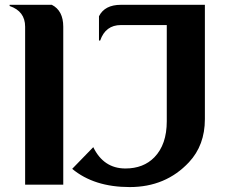

<svg xmlns="http://www.w3.org/2000/svg" viewBox="-20 -757 943 787"><path d="M511.7 9.8Q365.7 9.8 275.9 -64.9L362.3 -153.8Q404.8 -66.4 494.1 -66.4Q567.9 -66.4 612.8 -112.3Q663.6 -164.6 663.6 -259.8V-654.3H475.6Q412.6 -654.3 390.6 -590.8H385.7V-690.4Q409.2 -737.3 475.6 -737.3H819.8V-268.6Q819.8 -161.6 754.4 -91.8Q659.2 9.8 511.7 9.8ZM83 0V-647.5Q83 -710.9 19.5 -732.4V-737.3H192.4Q239.3 -713.4 239.3 -647.5V0Z"/></svg>

Font: Berenika
Style: Bold
Weight: 700
Designer: Wojciech Kalinowski "wmk69" (wmk69@o2.pl)
Foundry: Wojciech Kalinowski "wmk69" (wmk69@o2.pl)
Version: Version 3.1.0; 2021-05-14